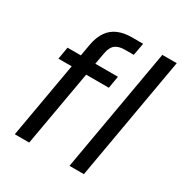

<svg xmlns="http://www.w3.org/2000/svg" viewBox="-168 -845 920 970"><g transform="rotate(30 292.0 -360.0)"><path d="M55 0 157 -582Q166 -630 187.5 -660.5Q209 -691 243 -705.5Q277 -720 323 -720H388L375 -648H324Q287 -648 267.5 -632.5Q248 -617 241 -579L139 0ZM55 -441 67 -512H361L349 -441ZM374 0 500 -720H584L458 0Z"/></g></svg>

Font: DM Sans 12pt
Style: Italic
Weight: 400
Italic angle: -10°
Version: Version 4.004;gftools[0.9.30]